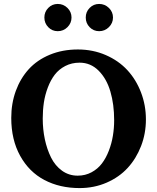

<svg xmlns="http://www.w3.org/2000/svg" viewBox="-20 -938 795 974"><path d="M720.2 -332Q720.2 -260.7 695.6 -197Q670.9 -133.3 627.7 -86.2Q584.5 -39.1 521 -11.5Q457.5 16.1 383.8 16.1Q283.2 16.1 205.3 -24.9Q127.4 -65.9 82.3 -147.5Q37.1 -229 37.1 -339.8Q37.1 -413.6 60.3 -477.1Q83.5 -540.5 126 -587.2Q168.5 -633.8 232.7 -660.4Q296.9 -687 375 -687Q451.2 -687 516.4 -658.7Q581.5 -630.4 626 -582.3Q670.4 -534.2 695.3 -469.2Q720.2 -404.3 720.2 -332ZM559.1 -328.1Q559.1 -408.7 540 -473.6Q521 -538.6 480.5 -579.3Q439.9 -620.1 383.8 -620.1Q343.8 -620.1 311.3 -603.3Q278.8 -586.4 257.8 -559.1Q236.8 -531.7 222.7 -494.4Q208.5 -457 202.6 -418Q196.8 -378.9 196.8 -336.9Q196.8 -281.7 207.5 -231.2Q218.3 -180.7 239 -138.9Q259.8 -97.2 294.7 -72Q329.6 -46.9 374 -46.9Q412.6 -46.9 444.3 -64Q476.1 -81.1 497.1 -108.9Q518.1 -136.7 532.2 -173.6Q546.4 -210.4 552.7 -249.3Q559.1 -288.1 559.1 -328.1ZM482.9 -779.8Q454.6 -779.8 434.8 -800Q415 -820.3 415 -849.1Q415 -877.9 434.8 -897.9Q454.6 -918 482.9 -918Q511.7 -918 532.5 -897.7Q553.2 -877.4 553.2 -849.1Q553.2 -820.8 532.5 -800.3Q511.7 -779.8 482.9 -779.8ZM272.9 -779.8Q244.6 -779.8 224.9 -800Q205.1 -820.3 205.1 -849.1Q205.1 -877.9 224.9 -897.9Q244.6 -918 272.9 -918Q301.8 -918 322.3 -897.7Q342.8 -877.4 342.8 -849.1Q342.8 -820.8 322.3 -800.3Q301.8 -779.8 272.9 -779.8Z"/></svg>

Font: Veleka
Style: Bold
Weight: 700
Designer: Stefan Peev, Context Ltd, 2016; SIL International, 1997-2014.
Foundry: Stefan Peev, Context Ltd, 2016
Version: Version 1.000